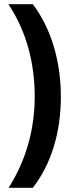

<svg xmlns="http://www.w3.org/2000/svg" viewBox="-20 -740 351 918"><path d="M271 -277C271 -447 225 -603 137 -720H20C105 -593 146 -441 146 -278C146 -120 103 30 21 158H137C226 43 271 -109 271 -277Z"/></svg>

Font: Noto Sans Display SemiCondensed
Style: Bold
Weight: 700
Width: 4
Designer: Monotype Design Team
Foundry: Monotype Imaging Inc.
Version: Version 1.900